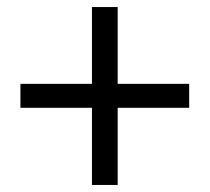

<svg xmlns="http://www.w3.org/2000/svg" viewBox="-20 -641 595 545"><path d="M241 -116H314V-335H517V-403H314V-621H241V-403H38V-335H241Z"/></svg>

Font: Noto Sans CJK SC Regular
Style: Regular
Weight: 400
Designer: Ryoko NISHIZUKA (kana & ideographs); Paul D. Hunt (Latin, Greek & Cyrillic); Wenlong ZHANG (bopomofo); Sandoll Communica
Foundry: Adobe Systems Incorporated
Version: Version 1.004;PS 1.004;hotconv 1.0.82;makeotf.lib2.5.63406